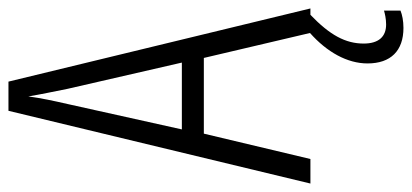

<svg xmlns="http://www.w3.org/2000/svg" viewBox="-280 -474 974 454"><g transform="rotate(-90 207.0 -247.0)"><path d="M331 126C331 83 351 46 399 0H414L241 -714H172L0 0H58L118 -252H297L356 -1C311 39 284 87 284 135C284 190 314 220 368 220C385 220 399 217 409 213V174C402 176 390 179 376 179C347 179 331 161 331 126ZM224 -574 286 -304H128L188 -574C196 -609 202 -637 206 -667C211 -637 217 -609 224 -574Z"/></g></svg>

Font: Noto Sans Devanagari ExtraCondensed Light
Style: Regular
Weight: 300
Width: 2
Designer: Jelle Bosma - Monotype Design Team
Foundry: Monotype Imaging Inc.
Version: Version 2.004